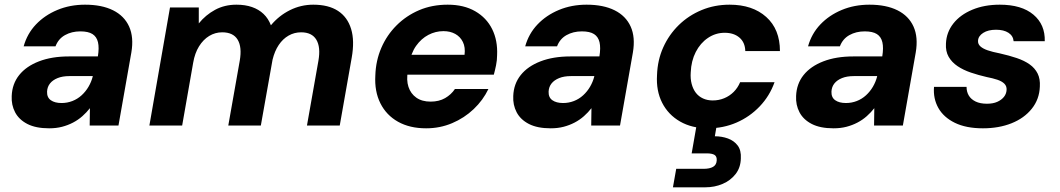

<svg xmlns="http://www.w3.org/2000/svg" viewBox="-20 -536 4526 820"><path d="M190 12Q133 12 97 -6.5Q61 -25 44.5 -56.5Q28 -88 30 -126Q32 -178 62 -215.5Q92 -253 146.5 -274Q201 -295 274 -295H398Q404 -332 398.5 -355.5Q393 -379 375 -390.5Q357 -402 323 -402Q286 -402 257.5 -386Q229 -370 217 -338H81Q96 -392 133.5 -431.5Q171 -471 225 -493.5Q279 -516 343 -516Q415 -516 463 -492Q511 -468 531.5 -422.5Q552 -377 541 -312L486 0H363L364 -74Q350 -56 332 -40Q314 -24 292 -12.5Q270 -1 245 5.5Q220 12 190 12ZM243 -96Q267 -96 289 -104.5Q311 -113 328.5 -129Q346 -145 358 -165.5Q370 -186 376 -209V-211H276Q247 -211 226 -202.5Q205 -194 193.5 -179.5Q182 -165 181 -145Q180 -120 197 -108Q214 -96 243 -96Z M618 0 706 -504H829V-436Q858 -472 898.5 -494Q939 -516 990 -516Q1027 -516 1056 -506Q1085 -496 1105.5 -476.5Q1126 -457 1137 -428Q1171 -469 1218 -492.5Q1265 -516 1318 -516Q1383 -516 1423.5 -489.5Q1464 -463 1479.5 -412.5Q1495 -362 1482 -289L1431 0H1291L1340 -277Q1350 -335 1331 -366.5Q1312 -398 1266 -398Q1237 -398 1212.5 -384Q1188 -370 1170.5 -344Q1153 -318 1144 -281L1094 0H955L1004 -277Q1014 -335 995 -366.5Q976 -398 929 -398Q899 -398 873.5 -382.5Q848 -367 830 -338Q812 -309 805 -268L758 0Z M1800 12Q1730 12 1680 -16Q1630 -44 1604.5 -95Q1579 -146 1583 -214Q1585 -277 1608.5 -331.5Q1632 -386 1673.5 -427.5Q1715 -469 1770 -492.5Q1825 -516 1892 -516Q1961 -516 2009.5 -488Q2058 -460 2082 -411.5Q2106 -363 2103 -300Q2103 -279 2098.5 -257Q2094 -235 2089 -217H1681L1696 -302H1964Q1968 -334 1957 -356.5Q1946 -379 1924.5 -391Q1903 -403 1874 -403Q1840 -403 1809.5 -387Q1779 -371 1757 -340Q1735 -309 1727 -261L1722 -232Q1715 -194 1724.5 -165Q1734 -136 1758 -119Q1782 -102 1819 -102Q1855 -102 1881 -117Q1907 -132 1923 -156H2066Q2043 -108 2003 -70Q1963 -32 1911 -10Q1859 12 1800 12Z M2332 12Q2275 12 2239 -6.5Q2203 -25 2186.5 -56.5Q2170 -88 2172 -126Q2174 -178 2204 -215.5Q2234 -253 2288.5 -274Q2343 -295 2416 -295H2540Q2546 -332 2540.5 -355.5Q2535 -379 2517 -390.5Q2499 -402 2465 -402Q2428 -402 2399.5 -386Q2371 -370 2359 -338H2223Q2238 -392 2275.5 -431.5Q2313 -471 2367 -493.5Q2421 -516 2485 -516Q2557 -516 2605 -492Q2653 -468 2673.5 -422.5Q2694 -377 2683 -312L2628 0H2505L2506 -74Q2492 -56 2474 -40Q2456 -24 2434 -12.5Q2412 -1 2387 5.5Q2362 12 2332 12ZM2385 -96Q2409 -96 2431 -104.5Q2453 -113 2470.5 -129Q2488 -145 2500 -165.5Q2512 -186 2518 -209V-211H2418Q2389 -211 2368 -202.5Q2347 -194 2335.5 -179.5Q2324 -165 2323 -145Q2322 -120 2339 -108Q2356 -96 2385 -96Z M3004 12Q2935 12 2884.5 -17Q2834 -46 2808 -97Q2782 -148 2786 -215Q2788 -279 2812.5 -333.5Q2837 -388 2879 -429Q2921 -470 2976.5 -493Q3032 -516 3096 -516Q3194 -516 3252.5 -463.5Q3311 -411 3311 -318H3163Q3162 -355 3138 -375.5Q3114 -396 3075 -396Q3036 -396 3003.5 -374Q2971 -352 2951.5 -314Q2932 -276 2930 -227Q2928 -200 2934 -177.5Q2940 -155 2952 -139.5Q2964 -124 2982.5 -115.5Q3001 -107 3024 -107Q3050 -107 3073 -116.5Q3096 -126 3113.5 -143.5Q3131 -161 3141 -185H3288Q3267 -126 3224.5 -81.5Q3182 -37 3125.5 -12.5Q3069 12 3004 12ZM2854 264 2868 185H2985Q3011 185 3025.5 176.5Q3040 168 3041 149Q3042 132 3031.5 125.5Q3021 119 2998 119H2934L2956 -7H3042L3033 46Q3063 46 3089 55.5Q3115 65 3130.5 85.5Q3146 106 3144 141Q3143 180 3121.5 207.5Q3100 235 3066 249.5Q3032 264 2992 264Z M3540 12Q3483 12 3447 -6.5Q3411 -25 3394.5 -56.5Q3378 -88 3380 -126Q3382 -178 3412 -215.5Q3442 -253 3496.5 -274Q3551 -295 3624 -295H3748Q3754 -332 3748.5 -355.5Q3743 -379 3725 -390.5Q3707 -402 3673 -402Q3636 -402 3607.5 -386Q3579 -370 3567 -338H3431Q3446 -392 3483.5 -431.5Q3521 -471 3575 -493.5Q3629 -516 3693 -516Q3765 -516 3813 -492Q3861 -468 3881.5 -422.5Q3902 -377 3891 -312L3836 0H3713L3714 -74Q3700 -56 3682 -40Q3664 -24 3642 -12.5Q3620 -1 3595 5.5Q3570 12 3540 12ZM3593 -96Q3617 -96 3639 -104.5Q3661 -113 3678.5 -129Q3696 -145 3708 -165.5Q3720 -186 3726 -209V-211H3626Q3597 -211 3576 -202.5Q3555 -194 3543.5 -179.5Q3532 -165 3531 -145Q3530 -120 3547 -108Q3564 -96 3593 -96Z M4178 12Q4106 12 4058 -11.5Q4010 -35 3987.5 -75Q3965 -115 3969 -165H4108Q4108 -144 4117.5 -128Q4127 -112 4146.5 -102.5Q4166 -93 4195 -93Q4221 -93 4239 -101Q4257 -109 4267.5 -122Q4278 -135 4279 -152Q4280 -168 4269.5 -178.5Q4259 -189 4239.5 -195.5Q4220 -202 4194 -207Q4159 -215 4126.5 -226Q4094 -237 4069.5 -253.5Q4045 -270 4031.5 -293.5Q4018 -317 4020 -350Q4022 -398 4051.5 -435.5Q4081 -473 4132.5 -494.5Q4184 -516 4250 -516Q4343 -516 4393.5 -473.5Q4444 -431 4442 -360H4309Q4307 -383 4287 -396Q4267 -409 4234 -409Q4200 -409 4179 -395.5Q4158 -382 4157 -362Q4156 -348 4167 -338Q4178 -328 4198.5 -321Q4219 -314 4250 -308Q4290 -299 4322.5 -288Q4355 -277 4377.5 -261Q4400 -245 4411.5 -222Q4423 -199 4421 -166Q4419 -112 4386.5 -71.5Q4354 -31 4300 -9.5Q4246 12 4178 12Z"/></svg>

Font: DM Sans ExtraBold
Style: Italic
Weight: 800
Italic angle: -10°
Designer: Colophon Foundry, Jonny Pinhorn
Foundry: Colophon Foundry
Version: Version 4.004;gftools[0.9.30]